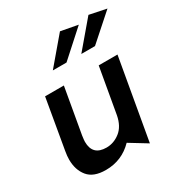

<svg xmlns="http://www.w3.org/2000/svg" viewBox="-180 -902 991 1045"><g transform="rotate(-30 315.5 -379.5)"><path d="M39 -139Q39 -74 73.5 -32Q108 10 185 10Q286 10 356 -62L464 4L553 -503H435L385 -218Q373 -155 334 -124.5Q295 -94 249 -94Q162 -94 162 -180Q162 -190 166 -218L216 -503H98L44 -190Q39 -162 39 -139ZM452 -749 345 -769 205 -604H291ZM631 -747 524 -769 384 -604H470Z"/></g></svg>

Font: Geom Medium
Style: Italic
Weight: 500
Italic angle: -10°
Version: Version 1.102